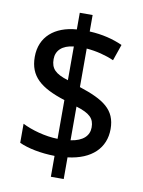

<svg xmlns="http://www.w3.org/2000/svg" viewBox="-90 -821 704 942"><g transform="rotate(10 262.0 -350.5)"><path d="M230 -46V58H294V-50C413 -64 478 -129 478 -223C478 -320 416 -360 294 -400V-592C343 -588 390 -576 431 -558L459 -639C412 -660 358 -674 294 -677V-759H230V-676C121 -668 50 -608 50 -508C50 -411 108 -363 230 -324V-131C168 -132 98 -152 53 -175V-80C96 -60 161 -47 230 -46ZM230 -591V-423C165 -443 143 -466 143 -513C143 -555 172 -585 230 -591ZM294 -135V-303C362 -282 385 -260 385 -215C385 -174 356 -144 294 -135Z"/></g></svg>

Font: Noto Sans Devanagari SemiCondensed Medium
Style: Regular
Weight: 500
Width: 4
Designer: Jelle Bosma - Monotype Design Team
Foundry: Monotype Imaging Inc.
Version: Version 2.004